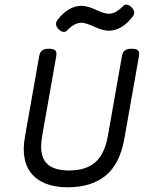

<svg xmlns="http://www.w3.org/2000/svg" viewBox="-20 -794 640 825"><path d="M545.4 -584.5Q525.9 -584.5 516.4 -577.1Q506.8 -569.8 503.9 -552.7L443.8 -211.4Q429.7 -131.3 389.2 -96.4Q348.6 -61.5 276.9 -61.5Q216.8 -61.5 186.8 -86.2Q156.7 -110.8 156.7 -165.5Q156.7 -183.1 161.6 -212.4L221.7 -552.7Q224.6 -569.8 217.8 -577.1Q210.9 -584.5 190.9 -584.5H189.9Q170.4 -584.5 160.9 -577.1Q151.4 -569.8 148.4 -552.7L87.4 -207.5Q82 -177.7 82 -154.3Q82 -73.2 132.1 -31.2Q182.1 10.7 271 10.7Q373 10.7 434.1 -39.6Q495.1 -89.8 514.2 -197.3L577.1 -552.7Q580.1 -569.8 573.2 -577.1Q566.4 -584.5 546.4 -584.5ZM227.5 -709Q212.4 -689.5 231 -669.4Q241.2 -658.7 251.5 -657.2Q261.7 -655.8 268.1 -663.1Q300.3 -696.3 329.6 -696.3Q348.6 -696.3 385.3 -679.2Q421.9 -662.1 447.3 -662.1Q502.9 -662.1 549.8 -722.2Q564.9 -741.7 546.4 -761.7Q536.1 -772.5 525.9 -773.9Q515.6 -775.4 509.3 -768.1Q477.1 -734.9 447.8 -734.9Q428.7 -734.9 392.1 -752Q355.5 -769 330.1 -769Q274.4 -769 227.5 -709Z"/></svg>

Font: Courier Prime Sans
Style: Regular
Weight: 300
Italic angle: -10°
Designer: Alan Dague-Greene
Foundry: Quote-Unquote Apps
Version: Version 3.23